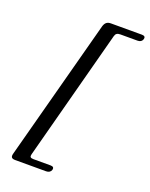

<svg xmlns="http://www.w3.org/2000/svg" viewBox="-161 -839 818 1048"><g transform="rotate(20 248.0 -315.0)"><path d="M335.3 -693.9 134.4 64.8Q131.2 76.4 135.4 81.4Q139.5 86.4 152.8 86.4H252.2Q275.7 86.4 270.1 106.2Q267.6 114.8 259.9 119.9Q252.2 125 240.5 125H60.6Q44.3 125 39.6 117.5Q34.9 110.1 39.4 94.6L257.7 -724.2Q262.6 -739.9 271.9 -747.2Q281.2 -754.6 297.2 -754.6H477.4Q489.1 -754.6 493.4 -749.4Q497.7 -744.2 495.2 -735.3Q489 -715.7 465.6 -715.7H366Q352.9 -715.7 345.6 -710.7Q338.3 -705.7 335.3 -693.9Z"/></g></svg>

Font: Fraunces
Style: Italic
Weight: 900
Italic angle: -16°
Version: Version 1.000;[0bf87f6ff]